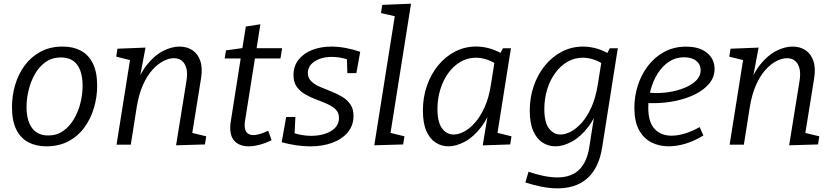

<svg xmlns="http://www.w3.org/2000/svg" viewBox="-20 -792 4557 1051"><path d="M323.7 -537.1Q380.1 -537.1 422.2 -514.9Q464.4 -492.7 488.1 -445.4Q511.8 -398 511.8 -322.4Q511.8 -261 494.4 -201.8Q477.1 -142.7 442.4 -95Q407.8 -47.3 355.6 -19.2Q303.4 9 233.3 9Q178.3 9 135.8 -13Q93.3 -35 69.4 -82.5Q45.6 -130 45.6 -205.7Q45.6 -267.7 62.7 -326.5Q79.9 -385.4 114.6 -432.9Q149.3 -480.4 201.5 -508.7Q253.7 -537.1 323.7 -537.1ZM313 -477.5Q265.4 -477.5 229.9 -452.5Q194.5 -427.5 171.5 -387.2Q148.5 -346.9 136.9 -299.2Q125.2 -251.6 125.2 -207Q125.2 -132.4 155.2 -91.5Q185.1 -50.5 244.4 -50.5Q291.3 -50.5 326.4 -75.5Q361.6 -100.5 385.2 -141Q408.8 -181.5 420.5 -229.1Q432.1 -276.8 432.1 -322Q432.1 -396.9 402.7 -437.2Q373.2 -477.5 313 -477.5Z M943.8 3.3 1000.1 -345.6Q1007.5 -388.2 1000.5 -416.5Q993.5 -444.8 976 -459.1Q958.6 -473.5 932.3 -473.5Q904.6 -473.5 873.7 -457.5Q842.7 -441.5 813.6 -409Q784.5 -376.6 762.2 -326.1Q739.9 -275.7 728.6 -206.8L695.9 0H617.9L697.9 -502.7L725 -454.8L616.2 -481.9L622.9 -525.4L776.5 -531.4L739.5 -334.5L715.4 -296.6Q741.7 -383.7 783.6 -436.3Q825.4 -489 872.6 -513Q919.8 -537.1 961.8 -537.1Q1003.8 -537.1 1033.8 -516.9Q1063.8 -496.7 1076.8 -457.5Q1089.8 -418.3 1080.2 -360.7L1029.5 -45.8L996.7 -72.9L1108.8 -45.8L1101.8 -1.3Z M1466.6 -24.7Q1431.9 -7.7 1399.7 0.7Q1367.5 9 1340.8 9Q1295.7 9 1268 -15.7Q1240.3 -40.4 1240.3 -92.5Q1240.3 -101.5 1240.9 -109Q1241.6 -116.5 1242.9 -124.9L1299.5 -484.5L1308.9 -471.8H1209.9L1217 -516.3L1320.9 -530.7L1304.6 -515L1325.6 -646.7L1405.2 -659.1L1382.6 -515L1374.5 -528H1524.2L1515.2 -471.8H1363.8L1377.5 -484.5L1321.3 -130.2Q1320.3 -126.2 1319.8 -119.7Q1319.3 -113.2 1319.3 -106.2Q1319.3 -77.5 1332.1 -65.1Q1344.9 -52.6 1366.6 -52.6Q1383.9 -52.6 1404.5 -59.1Q1425.2 -65.5 1448.2 -76.5Z M1678.6 9.2Q1642.1 9.2 1601.4 3.3Q1560.8 -2.7 1521.9 -13.4L1546.5 -151.5H1597L1591.9 -47.4L1580.5 -66.1Q1604.2 -58.1 1630.1 -53.3Q1655.9 -48.4 1682.9 -48.4Q1724.2 -48.4 1758.9 -59.6Q1793.6 -70.7 1814.5 -92.3Q1835.4 -113.9 1835.4 -144.9Q1836 -174.5 1817.8 -192.4Q1799.6 -210.4 1771.2 -223Q1742.8 -235.5 1710.7 -247.5Q1678.6 -259.5 1650.2 -276Q1621.7 -292.5 1603.8 -317.9Q1586 -343.3 1586.6 -383.3Q1587.2 -431.4 1614.8 -465.9Q1642.4 -500.4 1689.2 -518.7Q1736.1 -537 1794.5 -537Q1831.1 -537 1871 -529.7Q1910.8 -522.4 1951.7 -508.4L1930.8 -391.7H1881.3L1878.7 -477.4L1893.5 -462.6Q1868.3 -472.3 1842.9 -476.5Q1817.6 -480.6 1795.8 -480.6Q1759.2 -480.6 1729.7 -469.7Q1700.3 -458.7 1682.9 -439.5Q1665.6 -420.3 1665 -393.3Q1665 -365.7 1682.8 -348Q1700.7 -330.2 1729.5 -317.5Q1758.2 -304.8 1790.3 -292.4Q1822.4 -280.1 1851.2 -263.3Q1879.9 -246.5 1897.8 -220.9Q1915.7 -195.3 1915 -155Q1914.4 -104.9 1884 -68Q1853.6 -31.1 1800.2 -10.9Q1746.9 9.2 1678.6 9.2Z M2028.9 3.3 2147.2 -742.3 2174.3 -695.5 2065.6 -720.5 2072.3 -765.4 2229.9 -771.7 2111.6 -25.7 2083.8 -72.9 2193.9 -45.8 2186.8 -1.3Z M2434.9 9Q2396.9 9 2364.9 -11.5Q2332.9 -32 2313.9 -75Q2294.9 -118 2294.9 -187Q2294.9 -259 2316.9 -322.4Q2338.9 -385.7 2378.4 -434Q2417.9 -482.4 2471.3 -509.9Q2524.6 -537.4 2587 -537.4Q2624.3 -537.4 2664.9 -525.5Q2705.4 -513.7 2747.7 -485.7L2713.3 -490.4L2733 -527.7L2776.8 -528L2696.8 -23.7L2669.7 -72.9L2779.8 -45.8L2772.8 -1.3L2622.5 3.7L2655.2 -194.9L2678.3 -231.7Q2655.3 -150.1 2614 -96.4Q2572.6 -42.7 2525.1 -16.8Q2477.6 9 2434.9 9ZM2463.1 -55.6Q2490.4 -55.6 2521.4 -72.1Q2552.3 -88.5 2581.1 -121.7Q2609.9 -154.8 2632.8 -205.4Q2655.8 -256 2666.5 -324.3L2689.1 -465.6L2702.8 -437.2Q2671.9 -457.5 2642.6 -466.8Q2613.3 -476.1 2585 -476.1Q2539 -476.1 2500.6 -453.5Q2462.1 -430.8 2433.8 -391.7Q2405.5 -352.6 2390.1 -302Q2374.6 -251.3 2374.6 -195.4Q2374.6 -122.5 2400 -89Q2425.5 -55.6 2463.1 -55.6Z M3031.9 239Q2989.9 239 2945 230.2Q2900.2 221.3 2855.8 206.7L2873.2 148.1Q2915.9 163.1 2956.4 171.1Q2996.9 179.1 3030.2 179.1Q3072.6 179.1 3103.3 166.9Q3133.9 154.8 3154.4 132.8Q3174.9 110.8 3187.6 80.6Q3200.2 50.5 3205.5 14.9L3238.5 -195.5L3263.6 -231.7Q3240.6 -150.1 3199.3 -96.4Q3158 -42.7 3110.3 -16.8Q3062.6 9 3019.9 9Q2981.9 9 2949.9 -11.5Q2917.9 -32 2898.9 -75Q2879.9 -118 2879.9 -187Q2879.9 -258.7 2901.9 -322Q2923.9 -385.4 2963.4 -433.7Q3002.9 -482 3056.3 -509.5Q3109.6 -537.1 3172 -537.1Q3209.3 -537.1 3249.9 -525.2Q3290.4 -513.4 3332.7 -485.7L3299.3 -492.1L3318 -527.7L3361.8 -528L3276.5 12.9Q3266.8 75.3 3244.6 118.5Q3222.4 161.7 3190.1 188.3Q3157.7 215 3117.6 227Q3077.6 239 3031.9 239ZM3048.1 -55.6Q3075.4 -55.6 3106 -72.1Q3136.6 -88.5 3165.8 -121.7Q3194.9 -154.8 3217.5 -205.4Q3240.1 -256 3251.5 -324.3L3274.1 -465.6L3287.8 -437.2Q3256.9 -457.5 3227.6 -466.8Q3198.3 -476.1 3170 -476.1Q3124 -476.1 3085.6 -453.5Q3047.1 -430.8 3018.8 -391.7Q2990.5 -352.6 2975.1 -302Q2959.6 -251.3 2959.6 -195.4Q2959.6 -122.5 2985 -89Q3010.5 -55.6 3048.1 -55.6Z M3639.9 8.9Q3587.3 8.9 3544.8 -13.1Q3502.3 -35.1 3477.4 -81.5Q3452.5 -128 3452.5 -201.8Q3452.5 -265.3 3471.7 -325Q3490.9 -384.7 3527.8 -432.6Q3564.6 -480.4 3617 -508.6Q3669.4 -536.7 3735.5 -536.7Q3808.9 -536.7 3850.2 -502.7Q3891.5 -468.7 3891.5 -415Q3891.5 -369.8 3862.7 -335Q3833.8 -300.1 3785.4 -276Q3736.9 -251.8 3677.6 -239.6Q3618.4 -227.3 3557.5 -227.3Q3547.4 -227.3 3537.9 -227.4Q3528.5 -227.6 3519 -228.6L3524.4 -285.6Q3536.2 -284.6 3548.7 -283.6Q3561.2 -282.6 3574.2 -282.6Q3615.7 -282.6 3658.4 -290.9Q3701.1 -299.3 3736.5 -315.1Q3771.9 -331 3793.6 -354.2Q3815.4 -377.5 3815.4 -407.5Q3815.4 -439 3791.3 -458.8Q3767.1 -478.5 3724.5 -478.5Q3678.4 -478.5 3642.1 -454.4Q3605.8 -430.3 3580.4 -390.1Q3555.1 -349.8 3541.8 -301Q3528.6 -252.3 3528.6 -203Q3528.6 -123 3563.5 -86.1Q3598.4 -49.3 3655.7 -49.3Q3690.7 -49.3 3730.1 -61.4Q3769.5 -73.5 3809.8 -96.4L3830.4 -50.6Q3782.8 -21 3734 -6Q3685.2 8.9 3639.9 8.9Z M4299.8 3.3 4356.1 -345.6Q4363.5 -388.2 4356.5 -416.5Q4349.5 -444.8 4332 -459.1Q4314.6 -473.5 4288.3 -473.5Q4260.6 -473.5 4229.7 -457.5Q4198.7 -441.5 4169.6 -409Q4140.5 -376.6 4118.2 -326.1Q4095.9 -275.7 4084.6 -206.8L4051.9 0H3973.9L4053.9 -502.7L4081 -454.8L3972.2 -481.9L3978.9 -525.4L4132.5 -531.4L4095.5 -334.5L4071.4 -296.6Q4097.7 -383.7 4139.6 -436.3Q4181.4 -489 4228.6 -513Q4275.8 -537.1 4317.8 -537.1Q4359.8 -537.1 4389.8 -516.9Q4419.8 -496.7 4432.8 -457.5Q4445.8 -418.3 4436.2 -360.7L4385.5 -45.8L4352.7 -72.9L4464.8 -45.8L4457.8 -1.3Z"/></svg>

Font: Bitter Thin
Style: Italic
Weight: 100
Italic angle: -9°
Designer: Sol Matas, and Bitter project Authors
Foundry: Sol Matas
Version: Version 2.002